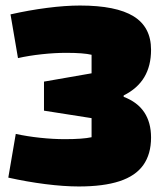

<svg xmlns="http://www.w3.org/2000/svg" viewBox="-20 -660 596 694"><path d="M265 14Q211 14 144 5.5Q77 -3 10 -18L37 -176Q78 -167 125 -162Q172 -157 214 -157Q279 -157 311 -164V-233L139 -260V-365L311 -395V-462Q282 -469 219 -469Q178 -469 131.5 -464Q85 -459 45 -450L18 -608Q84 -623 150 -631.5Q216 -640 269 -640Q400 -640 463 -601Q526 -562 526 -480Q526 -422 501.5 -381Q477 -340 427 -315V-310Q477 -291 501.5 -254Q526 -217 526 -163Q526 -103 498 -63.5Q470 -24 412 -5Q354 14 265 14Z"/></svg>

Font: Changa ExtraLight ExtraBold
Style: Regular
Weight: 800
Version: Version 3.002; ttfautohint (v1.8.2)